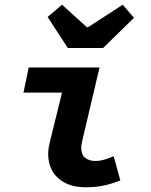

<svg xmlns="http://www.w3.org/2000/svg" viewBox="-20 -782 640 814"><path d="M341.9 12Q271 12 227.6 -25.9Q184.3 -63.7 184.3 -130.2Q184.3 -144.4 187 -159.3Q189.7 -174.3 193.7 -189.7L243 -389.4H79.5L101.8 -496.1H402L328.3 -183.4Q327.3 -176.6 325.8 -170.2Q324.3 -163.7 324.3 -157.2Q324.3 -126.4 341 -113Q357.6 -99.6 384.2 -99.6Q402.8 -99.6 420.9 -104.8Q438.9 -110 462 -119.8L490.1 -17.1Q457.7 -3.8 422.7 4.1Q387.7 12 341.9 12ZM267.3 -578.6 181.9 -710.1 243.1 -762 348.8 -666.3H352.8L500.4 -762L548 -706.5L417.2 -578.6Z"/></svg>

Font: SourceCodeVF
Style: Italic
Weight: 200
Italic angle: -11°
Monospace: yes
Designer: Paul D. Hunt, Teo Tuominen
Foundry: Adobe
Version: Version 1.026;hotconv 1.1.0;makeotfexe 2.6.0